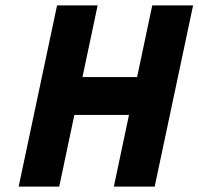

<svg xmlns="http://www.w3.org/2000/svg" viewBox="-20 -690 734 710"><path d="M191 -670 49 0H199L255 -265H457L401 0H552L694 -670H543L487 -405H285L341 -670Z"/></svg>

Font: LT Wave Mono Black
Style: Italic
Weight: 900
Designer: Daniel Lyons
Version: Version 2.5 (Glyphs App)